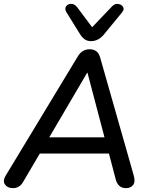

<svg xmlns="http://www.w3.org/2000/svg" viewBox="-22 -967 778 994"><path d="M45 7Q17 7 4 -11.5Q-9 -30 7 -57L382 -677Q404 -712 442 -712Q484 -712 496 -671L670 -60Q680 -25 667 -9Q654 7 630 7Q589 7 577 -39L542 -172H184L97 -24Q79 7 45 7ZM429 -590 233 -256H519L431 -590ZM449 -754Q429 -754 415 -764.5Q401 -775 390 -794L323 -902Q311 -921 320 -934Q329 -947 346.5 -947Q364 -947 378 -929L455 -826L559 -935Q573 -949 590 -946.5Q607 -944 615 -931.5Q623 -919 610 -903L518 -791Q489 -754 449 -754Z"/></svg>

Font: Nunito SemiBold
Style: Italic
Weight: 600
Italic angle: -9°
Designer: Vernon Adams
Foundry: Vernon Adams
Version: Version 3.601; ttfautohint (v1.8.2.53-6de2)